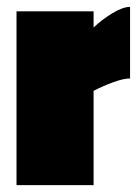

<svg xmlns="http://www.w3.org/2000/svg" viewBox="-20 -538 408 558"><path d="M28 -505H252V-458Q276 -481 306.5 -499.5Q337 -518 358 -518V-310Q339 -310 309 -299Q279 -288 252 -274V0H28Z"/></svg>

Font: Cairo Black
Style: Regular
Weight: 900
Designer: Mohamed Gaber, Accademia di Belle Arti di Urbino and others
Foundry: Kief Type Foundry, Accademia di Belle Arti di Urbino and others
Version: Version 3.011